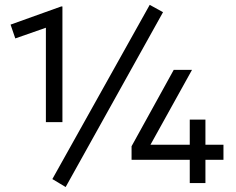

<svg xmlns="http://www.w3.org/2000/svg" viewBox="-20 -736 949 772"><path d="M164.5 -245V-624.5L41.5 -581.5L22.5 -637L226 -710H231V-245ZM743 0V-93.5H509V-148L678.5 -455H752L585 -154H743V-255H806V-154H878.5V-93.5H806V0ZM244 16 190.5 -16 582 -716.5 635.5 -687Z"/></svg>

Font: Geologica Roman Light
Style: Regular
Weight: 300
Designer: Sindre Bremnes, Frode Helland
Foundry: Monokrom Skriftforlag AS
Version: Version 1.010;gftools[0.9.28]